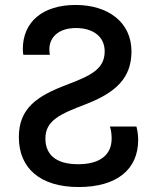

<svg xmlns="http://www.w3.org/2000/svg" viewBox="-20 -744 621 774"><path d="M297 10C451 10 537 -61 537 -180C537 -200 534 -218 530 -234H423C428 -220 430 -203 430 -185C430 -122 386 -82 295 -82C205 -82 163 -121 163 -186C163 -259 225 -285 321 -322C447 -370 510 -429 510 -537C510 -654 416 -724 285 -724C152 -724 72 -656 72 -546C72 -538 73 -529 74 -523H181C180 -529 179 -537 179 -545C179 -596 219 -631 286 -631C356 -631 402 -596 402 -537C402 -465 345 -439 251 -403C129 -357 56 -308 56 -191C56 -66 142 10 297 10Z"/></svg>

Font: Noto Sans Georgian Medium
Style: Regular
Weight: 500
Designer: Monotype Design Team, Akaki Razmadze
Foundry: Google LLC
Version: Version 2.005